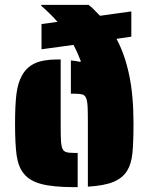

<svg xmlns="http://www.w3.org/2000/svg" viewBox="-20 -763 620 791"><path d="M342 -254Q342 -305 341 -322Q340 -346 335 -358.5Q330 -371 319 -374Q307 -377 286 -377H272V-514Q294 -512 311 -508L313 -511Q298 -550 283 -578L151 -560V-664L217 -673Q189 -705 150 -739V-743H345Q364 -728 392 -698L521 -716V-612L460 -603Q494 -540 512 -455Q530 -370 530 -254Q530 -175 525.5 -131.5Q521 -88 504 -60Q485 -29 447 -13.5Q409 2 342 6ZM77 -49Q55 -77 48.5 -123Q42 -169 42 -254Q42 -328 47.5 -374Q53 -420 70 -451Q88 -485 122.5 -501.5Q157 -518 216 -518H230V-254Q230 -203 231 -187Q232 -163 237 -151Q242 -139 254 -136Q264 -133 286 -133H300V8H286Q199 8 150 -5Q101 -18 77 -49Z"/></svg>

Font: Saira Stencil
Style: Regular
Weight: 400
Designer: Hector Gatti with collaboration of the Omnibus-Type team
Foundry: Omnibus-Type
Version: Version 1.003